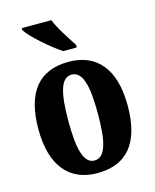

<svg xmlns="http://www.w3.org/2000/svg" viewBox="-116 -844 751 933"><g transform="rotate(-15 259.5 -378.0)"><path d="M250 -606H318V-619C294 -657 250 -721 233 -766H84V-756C105 -721 194 -642 250 -606ZM258 10C407 10 484 -82 484 -270C484 -458 399 -549 261 -549C113 -549 35 -458 35 -270C35 -82 120 10 258 10ZM260 -53C206 -53 186 -128 186 -270C186 -412 205 -485 259 -485C314 -485 334 -412 334 -270C334 -128 315 -53 260 -53Z"/></g></svg>

Font: Noto Serif Bengali ExtraCondensed ExtraBold
Style: Regular
Weight: 800
Width: 2
Designer: Juan Bruce, Universal Thirst, Indian Type Foundry and the Monotype Design Team.
Foundry: Monotype Imaging Inc.
Version: Version 2.003